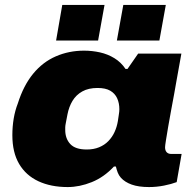

<svg xmlns="http://www.w3.org/2000/svg" viewBox="-20 -745 778 777"><path d="M254 12Q186 12 135.5 -11.5Q85 -35 57.5 -81.5Q30 -128 30 -198Q30 -233 35.5 -265.5Q41 -298 52 -326Q75 -399 114 -446.5Q153 -494 206 -517Q259 -540 320 -540Q353 -540 384.5 -533Q416 -526 443 -509.5Q470 -493 488 -466H496L539 -528H714L693 -411Q690 -393 684.5 -363Q679 -333 672.5 -298.5Q666 -264 660.5 -231.5Q655 -199 651.5 -177Q648 -155 648 -149Q648 -136 654.5 -129Q661 -122 673 -122H715L695 -8Q674 0 644 6Q614 12 583 12Q541 12 513 2Q485 -8 469 -26Q461 -35 456.5 -46.5Q452 -58 449 -71H441Q401 -28 351.5 -8Q302 12 254 12ZM331 -140Q359 -140 381 -149Q403 -158 418.5 -174Q434 -190 443.5 -210.5Q453 -231 457 -255Q459 -270 460.5 -278.5Q462 -287 462.5 -293Q463 -299 463 -303Q463 -328 454 -347.5Q445 -367 426 -378Q407 -389 375 -389Q338 -389 313 -375Q288 -361 273.5 -337Q259 -313 253 -282Q249 -260 246.5 -248Q244 -236 244 -229.5Q244 -223 244 -219Q244 -184 264.5 -162Q285 -140 331 -140ZM207 -581 232 -725H403L377 -581ZM453 -581 479 -725H651L625 -581Z"/></svg>

Font: Archivo SemiExpanded Black
Style: Italic
Weight: 900
Width: 6
Italic angle: -10°
Designer: Hector Gatti
Foundry: Omnibus-Type
Version: Version 2.001